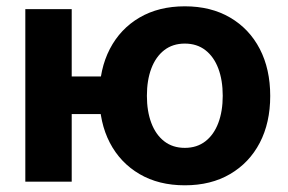

<svg xmlns="http://www.w3.org/2000/svg" viewBox="-20 -564 895 596"><path d="M58.6 0V-535.6H202.6V0ZM162.6 -210V-326.7H335V-210ZM553.7 11.2Q472.7 11.2 413.1 -23.7Q353.5 -58.6 321 -120.8Q288.6 -183.1 288.6 -266.1Q288.6 -349.6 321 -412.1Q353.5 -474.6 413.1 -509.5Q472.7 -544.4 553.7 -544.4Q634.8 -544.4 694.3 -509.5Q753.9 -474.6 786.4 -412.1Q818.8 -349.6 818.8 -266.1Q818.8 -183.1 786.4 -120.8Q753.9 -58.6 694.3 -23.7Q634.8 11.2 553.7 11.2ZM553.7 -105Q591.3 -105 617.7 -125.5Q644 -146 657.7 -182.4Q671.4 -218.8 671.4 -266.6Q671.4 -314.9 657.7 -351.3Q644 -387.7 617.7 -408.2Q591.3 -428.7 553.7 -428.7Q516.1 -428.7 489.7 -408.2Q463.4 -387.7 449.7 -351.3Q436 -314.9 436 -266.6Q436 -218.8 449.7 -182.4Q463.4 -146 489.7 -125.5Q516.1 -105 553.7 -105Z"/></svg>

Font: Inter 20pt
Style: Bold
Weight: 700
Version: Version 4.001;git-66647c0bb